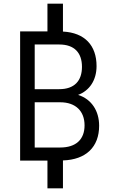

<svg xmlns="http://www.w3.org/2000/svg" viewBox="-20 -870 619 1040"><path d="M89 0H237V150H321V-1C446 -5 517 -74 517 -189C517 -269 476 -333 403 -356C465 -379 503 -436 503 -512C503 -624 439 -693 321 -699V-850H237V-700H89ZM306 -71H168V-316H306C390 -316 438 -268 438 -191C438 -115 392 -71 306 -71ZM301 -387H168V-629H301C383 -629 424 -584 424 -508C424 -432 383 -387 301 -387Z"/></svg>

Font: Finlandica
Style: Regular
Weight: 400
Designer: Niklas Ekholm, Juho Hiilivirta, Jaakko Suomalainen
Foundry: Helsinki Type Studio
Version: Version 2.000;Glyphs 3.2 (3202)